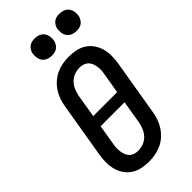

<svg xmlns="http://www.w3.org/2000/svg" viewBox="-294 -1023 1100 1100"><g transform="rotate(-45 256.0 -473.5)"><path d="M205 8Q175 8 147 2Q119 -4 96 -19Q73 -34 57.5 -56.5Q42 -79 34.5 -106Q27 -133 27 -162.5Q27 -192 32 -222L88 -556Q92 -581 100.5 -606Q109 -631 123.5 -653Q138 -675 159 -693.5Q180 -712 204 -723Q228 -734 253.5 -738.5Q279 -743 304 -743Q334 -743 362 -737Q390 -731 413 -716Q436 -701 451.5 -678.5Q467 -656 474.5 -629Q482 -602 482 -572.5Q482 -543 477 -513L421 -179Q417 -154 408.5 -129Q400 -104 385.5 -82Q371 -60 350.5 -41.5Q330 -23 305.5 -12Q281 -1 255.5 3.5Q230 8 205 8ZM163 -403H357L378 -528Q381 -543 381.5 -558Q382 -573 379.5 -587Q377 -601 372 -614Q367 -627 357 -636.5Q347 -646 333 -650.5Q319 -655 304 -655Q282 -655 260.5 -647Q239 -639 223 -622Q207 -605 198.5 -584Q190 -563 186 -542ZM205 -80Q227 -80 248.5 -88Q270 -96 286 -113Q302 -130 310.5 -151Q319 -172 323 -193L346 -332H152L131 -207Q128 -192 128 -177Q128 -162 130 -148Q132 -134 137.5 -121Q143 -108 152.5 -98.5Q162 -89 176 -84.5Q190 -80 205 -80ZM441 -815Q424 -815 408.5 -821Q393 -827 383.5 -839.5Q374 -852 371.5 -868.5Q369 -885 371 -902Q373 -913 379.5 -924Q386 -935 395.5 -942.5Q405 -950 417 -952.5Q429 -955 440 -955Q457 -955 472.5 -949Q488 -943 497.5 -930.5Q507 -918 510 -901.5Q513 -885 510 -868Q508 -857 501.5 -846Q495 -835 485.5 -827.5Q476 -820 464 -817.5Q452 -815 441 -815ZM241 -815Q224 -815 208.5 -821Q193 -827 183.5 -839.5Q174 -852 171.5 -868.5Q169 -885 171 -902Q173 -913 179.5 -924Q186 -935 195.5 -942.5Q205 -950 217 -952.5Q229 -955 240 -955Q257 -955 272.5 -949Q288 -943 297.5 -930.5Q307 -918 310 -901.5Q313 -885 310 -868Q308 -857 301.5 -846Q295 -835 285.5 -827.5Q276 -820 264 -817.5Q252 -815 241 -815Z"/></g></svg>

Font: Iosevka Term Curly SmBd Obl
Style: Regular
Weight: 600
Italic angle: -9°
Designer: Belleve Invis
Foundry: Belleve Invis
Version: Version 32.3.0